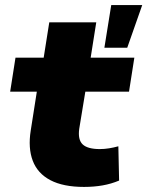

<svg xmlns="http://www.w3.org/2000/svg" viewBox="-20 -725 580 756"><path d="M311 11Q229 11 178.5 -15.5Q128 -42 109 -92Q90 -142 101 -211L125 -364H20L41 -498H152L174 -637H359L337 -498H509L488 -364H316L292 -218Q286 -175 305.5 -156.5Q325 -138 373 -138Q391 -138 409.5 -141Q428 -144 446 -149L449 -14Q418 -1 384 5Q350 11 311 11ZM391 -537 418 -705H540L481 -537Z"/></svg>

Font: Nunito Sans 10pt SemiExpanded Black
Style: Italic
Weight: 900
Width: 6
Italic angle: -9°
Designer: Vernon Adams
Foundry: Vernon Adams
Version: Version 3.101;gftools[0.9.27]